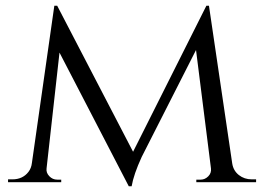

<svg xmlns="http://www.w3.org/2000/svg" viewBox="-20 -634 918 668"><path d="M856 -10H871V0H663V-9H678Q693 -9 704.5 -20.5Q716 -32 714 -48L662 -460L473 -88Q445 -27 438 14H428L187 -451L142 -48Q140 -33 151.5 -21Q163 -9 179 -9H193V0H8V-10H23Q59 -10 79 -36Q89 -49 91 -67L169 -614H179L443 -106L698 -614H707L788 -65Q792 -40 811 -25Q830 -10 856 -10Z"/></svg>

Font: Cinzel
Style: Regular
Weight: 400
Designer: Natanael Gama
Version: Version 1.001;PS 001.001;hotconv 1.0.56;makeotf.lib2.0.21325